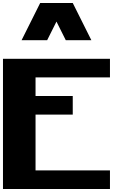

<svg xmlns="http://www.w3.org/2000/svg" viewBox="-20 -1270 884 1290"><path d="M718.8 -875V-750H218.8V-625H468.8V-500H218.8V-125H718.8V0H0V-875ZM421.9 -1000 359.4 -1125 296.9 -1000H125L250 -1250H468.8L593.8 -1000Z"/></svg>

Font: CraftyPE
Style: Regular
Weight: 400
Designer: Erek Butcher
Foundry: Haunted Coop
Version: Version 0.018;April 4, 2024;FontCreator 15.0.0.2962 64-bit